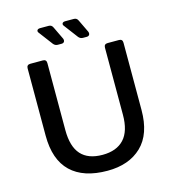

<svg xmlns="http://www.w3.org/2000/svg" viewBox="-124 -945 953 1060"><g transform="rotate(-15 353.0 -415.0)"><path d="M360 14Q223 14 151 -55Q79 -124 79 -262V-646Q79 -667 100 -667H172Q192 -667 192 -646V-263Q192 -169 233 -123.5Q274 -78 356 -78Q436 -78 478.5 -123.5Q521 -169 521 -263V-646Q521 -667 542 -667H607Q627 -667 627 -646V-262Q627 -124 555 -55Q483 14 360 14ZM274 -729Q259 -729 249 -741L191 -818Q182 -828 186 -835.5Q190 -843 203 -843H252Q269 -843 276 -827L311 -754Q315 -743 310.5 -736Q306 -729 295 -729ZM418 -730Q403 -730 393 -742L335 -819Q326 -829 330 -836.5Q334 -844 347 -844H396Q413 -844 420 -828L455 -755Q459 -744 454.5 -737Q450 -730 439 -730Z"/></g></svg>

Font: Pitagon Sans Medium
Style: Regular
Weight: 500
Designer: Travis Tran
Foundry: Pitagon
Version: Version 1.001; ttfautohint (v1.8.4.7-5d5b);gftools[0.9.26]